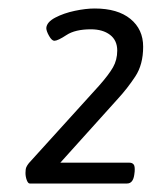

<svg xmlns="http://www.w3.org/2000/svg" viewBox="-20 -782 357 452"><path d="M50 -350Q46 -350 43 -358Q40 -366 40 -375Q40 -384 42 -388.5Q44 -393 48 -398L213 -580Q236 -606 246 -623.5Q256 -641 256 -663Q256 -687 239 -700Q222 -713 194 -713Q157 -713 136.5 -699.5Q116 -686 108 -686Q102 -686 95.5 -697.5Q89 -709 89 -716Q90 -730 110 -740.5Q130 -751 156 -756.5Q182 -762 203 -762Q257 -762 287 -737.5Q317 -713 317 -672Q317 -630 298.5 -602Q280 -574 258 -550L122 -399H285Q291 -399 294.5 -395Q298 -391 297 -378L296 -370Q293 -350 279 -350Z"/></svg>

Font: Asap Medium
Style: Italic
Weight: 500
Italic angle: -6°
Designer: Pablo Cosgaya
Foundry: Omnibus-Type
Version: Version 3.001; ttfautohint (v1.8.3)